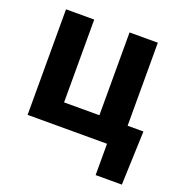

<svg xmlns="http://www.w3.org/2000/svg" viewBox="-124 -637 858 903"><g transform="rotate(20 304.5 -185.5)"><path d="M54.2 -528.3H195.3V-113.8H372.1V-528.3H513.7V-112.8H592.8L583 156.7H451.7V0H54.2Z"/></g></svg>

Font: Roboto-o
Style: o-Bold
Weight: 700
Designer: Google
Version: Version 2.134; 2016; ttfautohint (v1.6)